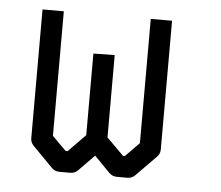

<svg xmlns="http://www.w3.org/2000/svg" viewBox="-40 -544 620 539"><g transform="rotate(5 270.0 -275.0)"><path d="M272 -390V-158L320 -110H325L364 -150V-500H424V-137Q424 -125 415 -116L359 -59Q350 -50 338 -50H308Q295 -50 286 -59L242 -104L198 -59Q189 -50 176 -50H146Q133 -50 124 -59L68 -116Q59 -125 59 -137V-500H119V-149L158 -110H164L212 -159V-389Z"/></g></svg>

Font: 3270 Nerd Font Mono
Style: Regular
Weight: 400
Monospace: yes
Version: Version 3.0.1;Nerd Fonts 3.0.0